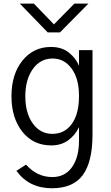

<svg xmlns="http://www.w3.org/2000/svg" viewBox="-20 -801 609 1055"><path d="M43 0ZM119.1 -272.5Q119.1 -179.7 160.2 -122.6Q201.2 -65.4 267.6 -65.4Q335 -65.4 374.5 -120.1Q414.1 -174.8 414.1 -273.4Q414.1 -369.1 373.5 -424.3Q333 -479.5 269.5 -479.5Q201.2 -479.5 160.2 -421.4Q119.1 -363.3 119.1 -272.5ZM43 -271.5Q43 -393.6 103.5 -468.3Q164.1 -543 259.8 -543Q320.3 -543 358.9 -511.7Q397.5 -480.5 414.1 -439.5V-525.4H488.3V-61.5Q488.3 87.9 435.1 160.6Q381.8 233.4 265.6 233.4Q139.6 233.4 70.3 137.7L123 103.5Q183.6 171.9 267.6 171.9Q336.9 171.9 375.5 117.7Q414.1 63.5 414.1 -27.3V-102.5Q393.6 -58.6 355 -30.3Q316.4 -2 261.7 -2Q162.1 -2 102.5 -77.6Q43 -153.3 43 -271.5ZM88.9 -781.2H166L276.4 -667L388.7 -781.2H465.8L309.6 -623H242.2Z"/></svg>

Font: Batunionen A1
Style: Regular
Weight: 400
Designer: HanYang I&C Co.,Ltd.
Foundry: HanYang I&C Co.,Ltd.
Version: Version 2.50; ttfautohint (v1.6)